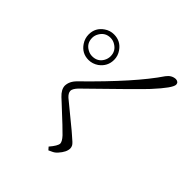

<svg xmlns="http://www.w3.org/2000/svg" viewBox="-95 -972 1191 1191"><g transform="rotate(-45 500.0 -377.0)"><path d="M738.3 -455.1Q680.7 -455.1 645.5 -502.9Q625 -533.2 625 -567.4Q625 -626 674.8 -659.2Q704.1 -678.7 738.3 -678.7Q796.9 -678.7 830.1 -629.9Q849.6 -601.6 849.6 -567.4Q849.6 -508.8 801.8 -475.6Q772.5 -455.1 738.3 -455.1ZM738.3 -648.4Q690.4 -648.4 668 -607.4Q657.2 -588.9 657.2 -567.4Q657.2 -519.5 697.3 -497.1Q716.8 -486.3 738.3 -486.3Q784.2 -486.3 807.6 -526.4Q819.3 -544.9 819.3 -567.4Q819.3 -613.3 779.3 -636.7Q759.8 -648.4 738.3 -648.4ZM77.1 -302.7Q66.4 -313.5 52.7 -346.7L70.3 -362.3Q113.3 -325.2 134.8 -324.2Q153.3 -325.2 180.7 -350.6Q203.1 -371.1 321.3 -499Q335.9 -514.6 343.8 -523.4Q376 -557.6 408.2 -558.6Q448.2 -557.6 482.4 -522.5Q735.4 -263.7 890.6 -159.2Q923.8 -134.8 924.8 -99.6Q922.9 -75.2 901.4 -74.2Q872.1 -74.2 773.4 -165Q767.6 -169.9 761.7 -175.8Q724.6 -210 493.2 -447.3Q469.7 -471.7 454.1 -487.3Q427.7 -511.7 410.2 -511.7Q390.6 -510.7 371.1 -489.3Q366.2 -484.4 241.2 -331.1Q229.5 -317.4 221.7 -308.6Q190.4 -270.5 178.7 -264.6Q168 -258.8 157.2 -258.8Q125 -258.8 85.9 -293.9Q81.1 -298.8 77.1 -302.7Z"/></g></svg>

Font: GenYoMin JP Light
Style: Regular
Weight: 300
Version: Version 1.001;PS 1;hotconv 16.6.51;makeotf.lib2.5.65220 DEVE